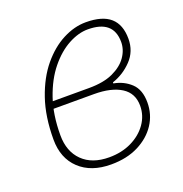

<svg xmlns="http://www.w3.org/2000/svg" viewBox="-98 -577 646 677"><g transform="rotate(-20 225.0 -239.0)"><path d="M208 12Q133 12 89.5 -29Q46 -70 46 -140Q46 -226 68.5 -291.5Q91 -357 127.5 -401Q164 -445 207.5 -467.5Q251 -490 294 -490Q356 -490 386 -463.5Q416 -437 416 -384Q416 -337 385 -304.5Q354 -272 312 -258V-254Q350 -247 376 -222.5Q402 -198 402 -150Q402 -105 378 -68.5Q354 -32 310.5 -10Q267 12 208 12ZM210 -14Q257 -14 294 -32Q331 -50 352.5 -80.5Q374 -111 374 -148Q374 -195 337 -218.5Q300 -242 235 -242H69L74 -268H226Q281 -268 316.5 -284.5Q352 -301 370 -327Q388 -353 388 -382Q388 -464 292 -464Q257 -464 219 -443.5Q181 -423 148 -382.5Q115 -342 94.5 -282.5Q74 -223 74 -146Q74 -85 110 -49.5Q146 -14 210 -14Z"/></g></svg>

Font: Source Sans 3 VF
Style: Italic
Weight: 200
Italic angle: -11°
Designer: Paul D. Hunt
Foundry: Adobe Systems Incorporated
Version: Version 3.042;hotconv 1.0.118;makeotfexe 2.5.65603